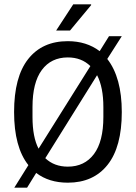

<svg xmlns="http://www.w3.org/2000/svg" viewBox="-20 -832 627 886"><path d="M303 -691H239L318 -812H400L401 -809ZM542 -315Q542 -154 476.5 -71.5Q411 11 293 11Q206 11 147 -34L105 34H46L111 -70Q45 -153 45 -315Q45 -477 110 -559.5Q175 -642 293 -642Q379 -642 440 -596L483 -665H542L475 -560Q542 -474 542 -315ZM130 -338V-292Q130 -199 158 -146L397 -527Q356 -567 293 -567Q216 -567 173 -509Q130 -451 130 -338ZM293 -63Q370 -63 413.5 -121Q457 -179 457 -292V-338Q457 -429 428 -485L189 -102Q230 -63 293 -63Z"/></svg>

Font: Pragati Narrow
Style: Regular
Weight: 400
Designer: Hector Gatti, Marcela Romero, Pablo Cosgaya and Nicolas Silva
Foundry: Omnibus-Type
Version: Version 1.010; ttfautohint (v1.3)